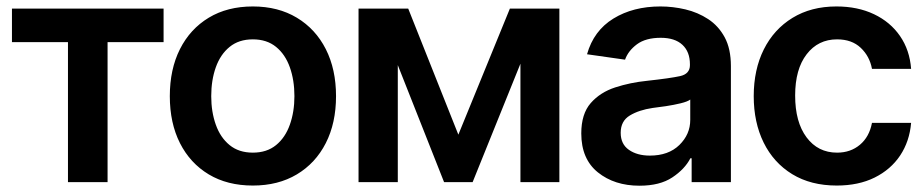

<svg xmlns="http://www.w3.org/2000/svg" viewBox="-20 -573 2908 604"><path d="M17.6 -440.4V-545.9H494.6V-440.4H318.4V0H193.8V-440.4Z M775.4 10.7Q695.3 10.7 636.7 -24.4Q578.1 -59.6 546.1 -122.8Q514.2 -186 514.2 -270.5Q514.2 -355 546.1 -418.5Q578.1 -481.9 636.7 -517.3Q695.3 -552.7 775.4 -552.7Q855 -552.7 913.8 -517.3Q972.7 -481.9 1004.9 -418.5Q1037.1 -355 1037.1 -270.5Q1037.1 -186 1004.9 -122.8Q972.7 -59.6 913.8 -24.4Q855 10.7 775.4 10.7ZM775.4 -92.8Q819.3 -92.8 848.4 -116.5Q877.4 -140.1 891.8 -180.7Q906.2 -221.2 906.2 -270.5Q906.2 -320.8 891.8 -361.3Q877.4 -401.9 848.4 -425.5Q819.3 -449.2 775.4 -449.2Q731.4 -449.2 702.4 -425.5Q673.3 -401.9 658.9 -361.3Q644.5 -320.8 644.5 -270.5Q644.5 -221.2 658.9 -180.7Q673.3 -140.1 702.4 -116.5Q731.4 -92.8 775.4 -92.8Z M1421.9 -149.4 1584 -545.9H1739.7V0H1617.2V-372.6L1466.8 0H1377L1231.4 -368.2V0H1107.9V-545.9H1264.2Z M1991.7 11.2Q1913.1 11.2 1860.8 -30.8Q1808.6 -72.8 1808.6 -153.3Q1808.6 -214.8 1838.4 -248.8Q1868.2 -282.7 1915.5 -298.1Q1962.9 -313.5 2015.6 -318.8Q2087.9 -326.7 2119.1 -333.5Q2150.4 -340.3 2150.4 -368.2V-370.6Q2150.4 -410.2 2126.7 -432.1Q2103 -454.1 2058.6 -454.1Q2011.2 -454.1 1983.6 -433.6Q1956.1 -413.1 1946.3 -385.3L1826.7 -402.3Q1847.7 -476.6 1909.7 -514.6Q1971.7 -552.7 2057.6 -552.7Q2096.7 -552.7 2136 -543.5Q2175.3 -534.2 2207.8 -512.9Q2240.2 -491.7 2259.8 -455.6Q2279.3 -419.4 2279.3 -365.2V0H2155.8V-75.2H2151.9Q2134.3 -41 2095 -14.9Q2055.7 11.2 1991.7 11.2ZM2024.4 -83.5Q2083 -83.5 2117.2 -116.9Q2151.4 -150.4 2151.4 -195.8V-259.8Q2143.1 -253.4 2121.1 -248Q2099.1 -242.7 2074.7 -239Q2050.3 -235.4 2033.2 -233.4Q1990.2 -227.1 1961.4 -209.7Q1932.6 -192.4 1932.6 -155.3Q1932.6 -119.6 1958.5 -101.6Q1984.4 -83.5 2024.4 -83.5Z M2612.3 10.7Q2530.8 10.7 2472.2 -25.1Q2413.6 -61 2382.3 -124.5Q2351.1 -188 2351.1 -270.5Q2351.1 -354 2382.8 -417.5Q2414.6 -481 2473.1 -516.8Q2531.7 -552.7 2611.3 -552.7Q2678.2 -552.7 2729.5 -528.3Q2780.8 -503.9 2811.3 -459.7Q2841.8 -415.5 2846.2 -356.4H2723.1Q2715.8 -396 2687.7 -422.6Q2659.7 -449.2 2613.3 -449.2Q2553.7 -449.2 2517.6 -402.3Q2481.4 -355.5 2481.4 -272.5Q2481.4 -189 2517.3 -140.9Q2553.2 -92.8 2613.3 -92.8Q2655.8 -92.8 2685.3 -117.7Q2714.8 -142.6 2723.1 -186.5H2846.2Q2841.3 -128.4 2811.8 -84Q2782.2 -39.6 2731.4 -14.4Q2680.7 10.7 2612.3 10.7Z"/></svg>

Font: Inter Tight SemiBold
Style: Regular
Weight: 600
Designer: Rasmus Andersson
Foundry: rsms
Version: Version 3.004; ttfautohint (v1.8.4.7-5d5b)